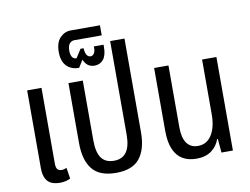

<svg xmlns="http://www.w3.org/2000/svg" viewBox="-88 -972 1443 1108"><g transform="rotate(-10 633.5 -417.5)"><path d="M177 10Q151 10 129.5 1.5Q108 -7 95.5 -30Q83 -53 83 -93V-548H167V-104Q167 -81 175 -71Q183 -61 200 -61Q207 -61 214.5 -63Q222 -65 229 -68L239 -4Q224 4 208.5 7Q193 10 177 10Z M507 10Q410 10 367.5 -43.5Q325 -97 325 -196V-548H409V-196Q409 -129 432.5 -95Q456 -61 507 -61Q556 -61 580 -95Q604 -129 604 -196V-745H688V-196Q688 -97 645.5 -43.5Q603 10 507 10Z M491 -621Q470 -621 454 -632Q438 -643 428 -667L401 -624Q355 -624 328 -652Q301 -680 301 -734Q301 -790 328 -817.5Q355 -845 390 -845H562V-786H402Q385 -786 373.5 -773Q362 -760 362 -731Q362 -709 370 -695Q378 -681 396 -681L428 -731H446Q447 -705 455.5 -691.5Q464 -678 478 -678Q490 -678 498 -689.5Q506 -701 506 -719V-731H563V-718Q563 -669 543.5 -645Q524 -621 491 -621Z M978 10Q930 10 896.5 -10Q863 -30 845 -72Q827 -114 827 -181V-548H911V-185Q911 -124 933.5 -92.5Q956 -61 999 -61Q1051 -61 1079.5 -106.5Q1108 -152 1108 -227V-548H1192V0H1125L1118 -81H1114Q1100 -40 1065.5 -15Q1031 10 978 10Z"/></g></svg>

Font: Noto Sans Thai Condensed
Style: Regular
Weight: 400
Width: 3
Designer: Monotype Design Team
Foundry: Monotype Imaging Inc.
Version: Version 2.002